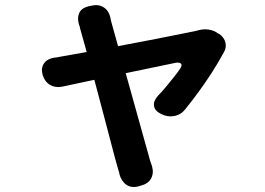

<svg xmlns="http://www.w3.org/2000/svg" viewBox="-20 -643 1040 753"><path d="M841 -509Q859 -496 864 -476.5Q869 -457 858 -438Q834 -394 811 -358.5Q788 -323 763.5 -289Q739 -255 707 -215Q690 -193 663.5 -188Q637 -183 612 -196Q587 -208 584 -227.5Q581 -247 600 -268Q614 -282 631 -302.5Q648 -323 663.5 -342.5Q679 -362 686 -373Q695 -386 690.5 -392.5Q686 -399 670 -397L473 -356L569 -12Q572 -3 573.5 1Q575 5 576 8Q584 36 572.5 57Q561 78 532 85L523 88Q495 95 475.5 81.5Q456 68 448 39Q448 35 448 35.5Q448 36 447 33Q446 30 442 16Q434 -11 419.5 -67Q405 -123 386.5 -192.5Q368 -262 350 -330L223 -303Q196 -298 175.5 -310.5Q155 -323 147 -350Q140 -377 153 -395Q166 -413 194 -417Q199 -418 199 -417.5Q199 -417 203.5 -418Q208 -419 224 -422L320 -439L294 -532Q293 -539 291.5 -542Q290 -545 290 -546Q282 -572 290.5 -591.5Q299 -611 326 -618L340 -621Q367 -627 387 -614Q407 -601 413 -574Q413 -572 413.5 -570Q414 -568 416 -559L443 -462Q506 -474 569 -486Q632 -498 680.5 -508Q729 -518 749 -522L757 -524Q777 -530 798 -527Q819 -524 835 -512Z"/></svg>

Font: Chiron GoRound TC
Style: Bold
Weight: 700
Designer: Ryoko NISHIZUKA 西塚涼子 (kana, bopomofo & ideographs); Paul D. Hunt (Latin, Greek & Cyrillic); Sandoll Communications 산돌커뮤니
Foundry: Adobe
Version: Version 1.000;hotconv 1.1.1;makeotfexe 2.6.0